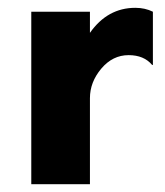

<svg xmlns="http://www.w3.org/2000/svg" viewBox="-20 -471 421 491"><path d="M309 -330Q268 -330 239 -295.5Q210 -261 210 -220V0H60V-441H210V-387Q255 -451 326 -451Q351 -451 371 -441V-305H369Q348 -330 309 -330Z"/></svg>

Font: Puffins on Iceburgs(2)
Style: on-Iceburgs-Bold
Weight: 700
Version: Version 1.0